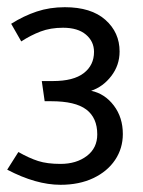

<svg xmlns="http://www.w3.org/2000/svg" viewBox="-20 -791 398 533"><path d="M11 -725 39 -676Q65 -693 92.5 -703.5Q120 -714 155 -714Q196 -714 218.5 -695Q241 -676 241 -647Q241 -610 212.5 -588Q184 -566 127 -566H96L104 -510H122Q189 -510 219.5 -487Q250 -464 250 -418Q250 -380 221 -358Q192 -336 148 -336Q111 -336 86 -344Q61 -352 31 -369L0 -320Q80 -278 148 -278Q200 -278 239 -296.5Q278 -315 299.5 -347Q321 -379 321 -419Q321 -465 296 -498Q271 -531 233 -539Q266 -550 289 -580Q312 -610 312 -648Q312 -701 272.5 -736Q233 -771 160 -771Q118 -771 82 -759Q46 -747 11 -725Z"/></svg>

Font: Catamaran
Style: Regular
Weight: 400
Designer: Pria Ravichandran
Version: Version 1.000;PS 001.000;hotconv 1.0.70;makeotf.lib2.5.58329